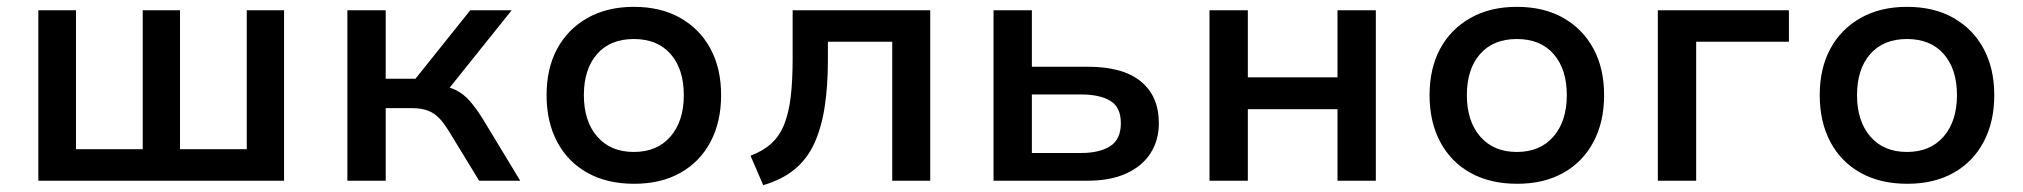

<svg xmlns="http://www.w3.org/2000/svg" viewBox="-20 -528 5912 561"><path d="M92 0V-498H202V-92H397V-498H506V-92H701V-498H810V0Z M995 0V-498H1107V-298H1194L1354 -498H1475L1278 -252L1262 -279Q1292 -275 1313.5 -264Q1335 -253 1353 -232.5Q1371 -212 1391 -180L1500 0H1380L1292 -144Q1278 -167 1264 -182Q1250 -197 1231 -204.5Q1212 -212 1183 -212H1107V0Z M1833 9Q1754 9 1696.5 -23Q1639 -55 1608 -113.5Q1577 -172 1577 -250Q1577 -328 1608 -385.5Q1639 -443 1696.5 -475.5Q1754 -508 1832 -508Q1911 -508 1968 -475.5Q2025 -443 2056 -385.5Q2087 -328 2087 -250Q2087 -172 2056 -113.5Q2025 -55 1968 -23Q1911 9 1833 9ZM1832 -84Q1900 -84 1939 -129Q1978 -174 1978 -250Q1978 -326 1939.5 -370Q1901 -414 1832 -414Q1763 -414 1724.5 -370Q1686 -326 1686 -250Q1686 -174 1725 -129Q1764 -84 1832 -84Z M2210 13 2173 -73Q2210 -87 2234 -109Q2258 -131 2271.5 -165Q2285 -199 2290.5 -246Q2296 -293 2296 -356V-498H2698V0H2587V-406H2399V-353Q2399 -276 2389.5 -215Q2380 -154 2359 -108.5Q2338 -63 2301.5 -33Q2265 -3 2210 13Z M2883 0V-498H2995V-333H3159Q3261 -333 3313.5 -290Q3366 -247 3366 -168Q3366 -118 3341.5 -80Q3317 -42 3270.5 -21Q3224 0 3159 0ZM2995 -81H3139Q3193 -81 3224 -101Q3255 -121 3255 -168Q3255 -215 3224 -233.5Q3193 -252 3139 -252H2995Z M3514 0V-498H3626V-302H3888V-498H4000V0H3888V-209H3626V0Z M4413 9Q4334 9 4276.5 -23Q4219 -55 4188 -113.5Q4157 -172 4157 -250Q4157 -328 4188 -385.5Q4219 -443 4276.5 -475.5Q4334 -508 4412 -508Q4491 -508 4548 -475.5Q4605 -443 4636 -385.5Q4667 -328 4667 -250Q4667 -172 4636 -113.5Q4605 -55 4548 -23Q4491 9 4413 9ZM4412 -84Q4480 -84 4519 -129Q4558 -174 4558 -250Q4558 -326 4519.5 -370Q4481 -414 4412 -414Q4343 -414 4304.5 -370Q4266 -326 4266 -250Q4266 -174 4305 -129Q4344 -84 4412 -84Z M4824 0V-498H5207V-406H4936V0Z M5553 9Q5474 9 5416.5 -23Q5359 -55 5328 -113.5Q5297 -172 5297 -250Q5297 -328 5328 -385.5Q5359 -443 5416.5 -475.5Q5474 -508 5552 -508Q5631 -508 5688 -475.5Q5745 -443 5776 -385.5Q5807 -328 5807 -250Q5807 -172 5776 -113.5Q5745 -55 5688 -23Q5631 9 5553 9ZM5552 -84Q5620 -84 5659 -129Q5698 -174 5698 -250Q5698 -326 5659.5 -370Q5621 -414 5552 -414Q5483 -414 5444.5 -370Q5406 -326 5406 -250Q5406 -174 5445 -129Q5484 -84 5552 -84Z"/></svg>

Font: Nunito Sans 7pt SemiBold
Style: Regular
Weight: 600
Designer: Vernon Adams
Foundry: Vernon Adams
Version: Version 3.101;gftools[0.9.27]